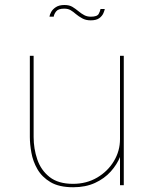

<svg xmlns="http://www.w3.org/2000/svg" viewBox="-20 -760 626 788"><path d="M280.5 8.5Q222.5 8.5 187.2 -12.5Q152 -33.5 133.5 -65.8Q115 -98 108.8 -133.5Q102.5 -169 102.5 -197.5Q102.5 -216.5 102.5 -237.5Q102.5 -258.5 102.5 -278.5V-531H118V-275.5Q118 -255.5 118 -235.8Q118 -216 118 -197.5Q118 -150 133 -105.8Q148 -61.5 183.5 -33.5Q219 -5.5 279.5 -5.5Q335 -5.5 378.8 -31.2Q422.5 -57 447.5 -98.8Q472.5 -140.5 472.5 -189L487 -183.5Q487 -152 473.8 -118.5Q460.5 -85 434.5 -56Q408.5 -27 369.8 -9.2Q331 8.5 280.5 8.5ZM472.5 0V-531H488V0ZM410 -723Q409 -716.5 404.2 -705.5Q399.5 -694.5 387.5 -685.5Q375.5 -676.5 352 -676.5Q332.5 -676.5 317.8 -684.5Q303 -692.5 290.5 -703Q281 -711.5 270.2 -718Q259.5 -724.5 243.5 -724.5Q219 -724.5 210.2 -713Q201.5 -701.5 200.5 -691.5H183Q184 -700 190.2 -711.2Q196.5 -722.5 209.8 -731Q223 -739.5 244.5 -739.5Q264.5 -739.5 277.2 -731.8Q290 -724 302 -714Q314 -704 325.8 -697.8Q337.5 -691.5 353 -691.5Q379 -691.5 385.2 -703.2Q391.5 -715 392.5 -723Z"/></svg>

Font: Epilogue Thin
Style: Regular
Weight: 250
Designer: Tyler Finck
Foundry: Etcetera Type Co
Version: Version 2.111